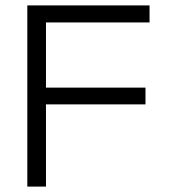

<svg xmlns="http://www.w3.org/2000/svg" viewBox="-20 -690 640 710"><path d="M81 0H150V-304H518V-366H150V-607H533V-670H81Z"/></svg>

Font: LT Wave Mono Light
Style: Regular
Weight: 300
Designer: Daniel Lyons
Version: Version 2.5 (Glyphs App)